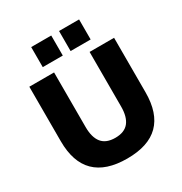

<svg xmlns="http://www.w3.org/2000/svg" viewBox="-210 -1073 1171 1236"><g transform="rotate(-30 375.5 -454.5)"><path d="M378 11Q220 11 141 -67Q62 -145 62 -300V-705H246V-299Q246 -222 278 -182.5Q310 -143 378 -143Q446 -143 478 -182.5Q510 -222 510 -299V-705H692V-300Q692 -145 614 -67Q536 11 378 11ZM407 -771V-920H556V-771ZM200 -771V-920H349V-771Z"/></g></svg>

Font: Mulish ExtraLight Black
Style: Regular
Weight: 900
Version: Version 3.603